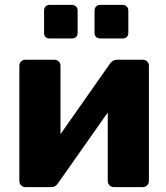

<svg xmlns="http://www.w3.org/2000/svg" viewBox="-20 -764 678 784"><path d="M83 0Q73 0 66 -7.5Q59 -15 59 -24V-495Q59 -506 66 -513Q73 -520 84 -520H202Q213 -520 220 -513Q227 -506 227 -495V-130L182 -152L429 -504Q434 -511 441 -515.5Q448 -520 457 -520H564Q574 -520 581 -513Q588 -506 588 -496V-25Q588 -15 581 -7.5Q574 0 563 0H445Q434 0 427 -7.5Q420 -15 420 -25V-379L466 -370L217 -16Q213 -9 206 -4.5Q199 0 189 0ZM389 -607Q379 -607 372.5 -613Q366 -619 366 -630V-721Q366 -731 372.5 -737.5Q379 -744 389 -744H481Q491 -744 497.5 -737.5Q504 -731 504 -721V-630Q504 -619 497.5 -613Q491 -607 481 -607ZM182 -607Q172 -607 166 -613Q160 -619 160 -630V-721Q160 -731 166 -737.5Q172 -744 182 -744H274Q284 -744 290.5 -737.5Q297 -731 297 -721V-630Q297 -619 290.5 -613Q284 -607 274 -607Z"/></svg>

Font: Rubik
Style: Bold
Weight: 700
Designer: Hubert and Fischer
Foundry: Hubert and Fischer
Version: Version 2.300;gftools[0.9.30]